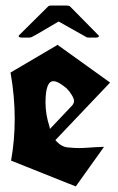

<svg xmlns="http://www.w3.org/2000/svg" viewBox="-20 -689 428 694"><path d="M253.9 -15.1 20 -108.4Q33.2 -181.6 33.2 -261Q33.2 -340.3 18.1 -426.8L186.5 -525.9V-527.3L187.5 -526.9H188L377.9 -390.6L180.2 -182.6Q200.2 -158.7 224.6 -156.2Q249 -153.8 264.9 -153.8Q280.8 -153.8 302.5 -155.5Q324.2 -157.2 356 -158.2Q330.1 -122.1 304.7 -86.4Q279.3 -50.8 253.9 -15.1ZM172.9 -395.5Q144.5 -395.5 144.5 -318.4Q144.5 -274.4 159.2 -230.5Q159.2 -226.1 160.6 -223.1L239.3 -306.2Q247.6 -314.9 247.6 -323.7Q247.6 -332.5 239 -346.2Q230.5 -359.9 221.7 -368.7Q190.9 -395.5 172.9 -395.5ZM59.6 -553.2Q47.4 -553.2 47.4 -558.6Q47.4 -560.1 49.3 -562L154.8 -666.5Q157.2 -668.9 164.1 -668.9H221.7Q228.5 -668.9 232.4 -666.5L335.4 -562Q337.4 -560.1 337.4 -558.6Q337.4 -553.2 326.2 -553.2H300.3Q293.9 -553.2 292.5 -554.7L191.9 -611.3Q96.2 -554.2 91.1 -553.7Q85.9 -553.2 84.5 -553.2Z"/></svg>

Font: UnifrakturCook
Style: Bold
Weight: 700
Designer: j. 'mach' wust
Version: Version 2011-09-01